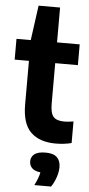

<svg xmlns="http://www.w3.org/2000/svg" viewBox="-64 -776 493 1059"><g transform="rotate(5 182.5 -246.0)"><path d="M265 9.5Q176.5 9.5 127.8 -37Q79 -83.5 79 -191V-432H0V-547H79L105.5 -740H224.5V-547H350V-432H224.5V-208Q224.5 -155 242.2 -135.2Q260 -115.5 302.5 -115.5Q314 -115.5 326.2 -116.8Q338.5 -118 353 -120.5V-1Q334.5 4 311 6.8Q287.5 9.5 265 9.5ZM168.5 248Q190.5 204.5 195.5 175Q164 171.5 149 156.8Q134 142 134 119.5Q134 94 153.5 79Q173 64 215.5 64Q258.5 64 278.2 83.2Q298 102.5 298 138Q298 164 287.5 194.5Q277 225 261 248Z"/></g></svg>

Font: Encode Sans Cnd
Style: Bold
Weight: 700
Width: 3
Designer: Multiple Designers
Foundry: Impallari Type
Version: Version 3.002; ttfautohint (v1.8.3) -l 8 -r 50 -G 200 -x 14 